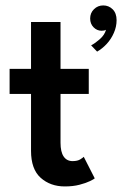

<svg xmlns="http://www.w3.org/2000/svg" viewBox="-20 -658 439 690"><path d="M213 12Q161 12 126.2 -19Q91.5 -50 91.5 -116V-320.5H14.5V-410.5H91.5V-579H197.5V-410.5H299V-320.5H197.5V-145Q197.5 -112 208.8 -95.5Q220 -79 241 -79Q258.5 -79 268.8 -85.5Q279 -92 281 -94.5L320.5 -17Q317.5 -14 303 -7Q288.5 0 265.5 6Q242.5 12 213 12ZM329 -472.5 307.5 -495Q322 -502.5 339 -517.5Q356 -532.5 361 -551Q355 -547.5 345 -547.5Q328.5 -547.5 316.2 -560Q304 -572.5 304 -591.5Q304 -611.5 317.8 -625Q331.5 -638.5 351 -638.5Q371 -638.5 385 -624.5Q399 -610.5 399 -585.5Q399 -562 389.2 -539.8Q379.5 -517.5 363.5 -500.2Q347.5 -483 329 -472.5Z"/></svg>

Font: League Spartan Thin Medium
Style: Regular
Weight: 500
Version: Version 2.002